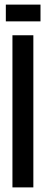

<svg xmlns="http://www.w3.org/2000/svg" viewBox="-20 -813 199 833"><path d="M34 -660H124.7V0H34ZM5.3 -793H155.7V-720.3H5.3Z"/></svg>

Font: Bricolage Grotesque 96pt Condensed ExBd
Style: Regular
Weight: 800
Width: 3
Designer: Mathieu Triay
Foundry: Atelier Triay
Version: Version 1.001;Glyphs 3.2 (3207)